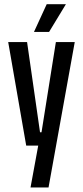

<svg xmlns="http://www.w3.org/2000/svg" viewBox="-20 -694 384 890"><path d="M212.5 -81 171.5 -75 239 -499H326.5L205 175H121.5L162.5 -48L205.5 -19H101.5L18 -499H105.5L165.5 -81ZM196.5 -674.5H285.5L207.5 -546H137.5Z"/></svg>

Font: Anek Tamil Condensed Medium
Style: Regular
Weight: 500
Width: 3
Designer: Aadarsh Rajan (Tamil), Yesha Goshar (Latin)
Foundry: Ek Type
Version: Version 1.003